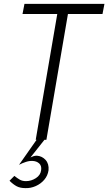

<svg xmlns="http://www.w3.org/2000/svg" viewBox="-20 -720 558 989"><path d="M172 -5H213L137 91Q145 87 152.5 84.5Q160 82 170 82Q197 84 215 104Q233 124 230 157Q226 185 208 206Q190 227 164 238.5Q138 250 111 249Q84 249 66 239.5Q48 230 29 211L54 186Q69 198 82 205.5Q95 213 114 213Q141 213 165 197.5Q189 182 192 156Q195 134 182 122Q169 110 148 109Q132 108 113.5 114Q95 120 78 129ZM96 -648 106 -700H518L508 -648H330L219 0H164L275 -648Z"/></svg>

Font: Jost* Light
Style: Italic
Weight: 300
Italic angle: -10°
Version: Version 3.7